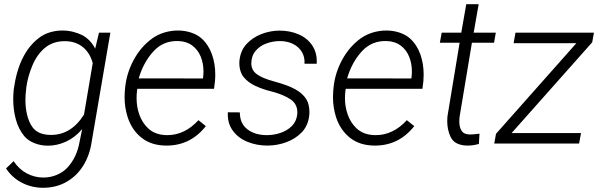

<svg xmlns="http://www.w3.org/2000/svg" viewBox="-20 -684 2857 915"><path d="M417 -9.3Q408.2 53.7 377.7 103.8Q347.2 153.8 297.6 182.4Q248 210.9 185.1 210.9Q130.9 210.9 84.2 186.8Q37.6 162.6 8.8 118.7L44.9 84Q70.8 123 108.2 142.6Q145.5 162.1 186.5 162.1Q219.7 162.1 250 149.7Q280.3 137.2 301.3 114.7Q346.2 65.9 358.9 -6.8L371.6 -68.8Q336.9 -28.3 294.4 -9Q252 10.3 209 10.3Q173.3 10.3 143.1 -2.2Q112.8 -14.6 95.7 -35.2Q68.4 -68.4 55.7 -114.3Q43 -160.2 43 -210.9Q43 -231.9 45.4 -257.3Q68.4 -427.2 162.6 -501Q187 -520.5 216.6 -529.5Q246.1 -538.6 276.9 -538.6Q303.2 -538.6 327.9 -532.5Q352.5 -526.4 372.6 -516.1Q412.1 -494.6 433.6 -452.1L451.7 -528.3H505.9ZM104.5 -257.8Q101.1 -230.5 101.1 -207.5Q101.1 -170.4 109.1 -137Q117.2 -103.5 134.3 -78.6Q161.1 -41 223.1 -41Q319.8 -41 380.4 -138.2L421.9 -383.3Q408.2 -433.1 373.8 -460.4Q339.4 -487.8 288.1 -487.8Q232.9 -487.8 194.6 -456.3Q156.2 -424.8 133.8 -370.6Q111.8 -316.9 105.5 -268.1Z M960.9 -83Q888.2 9.8 773.4 9.8Q702.6 9.8 655.8 -26.6Q608.9 -63 588.4 -125.5Q573.7 -171.9 573.7 -220.7Q573.7 -238.8 574.7 -248L576.7 -269.5Q584 -337.4 617.7 -399.4Q651.4 -461.4 705.1 -500.5Q731.4 -519.5 763.4 -529.1Q795.4 -538.6 827.6 -538.6Q860.8 -538.6 890.4 -528.8Q919.9 -519 939.9 -501.5Q973.1 -471.7 989.5 -426.5Q1005.9 -381.3 1005.9 -328.6Q1005.9 -312.5 1004.4 -296.4L1000 -260.7H634.3L632.8 -249Q630.9 -234.9 630.9 -216.3Q630.9 -174.3 644.3 -137Q657.7 -99.6 684.6 -73.7Q719.2 -40 777.3 -40Q860.4 -40 925.8 -111.3ZM641.1 -310.5 947.3 -310.1 948.2 -317.4Q949.7 -330.6 949.7 -343.8Q949.7 -381.8 936.5 -414.3Q923.3 -446.8 896.2 -467Q869.1 -487.3 830.1 -488.3Q758.8 -491.2 711.2 -439.2Q663.6 -387.2 641.1 -310.5Z M1397 -148.4Q1397 -189 1364 -210.9Q1331.1 -232.9 1279.3 -246.6Q1231.9 -258.3 1197.8 -274.2Q1163.6 -290 1142.1 -315.4Q1131.8 -327.6 1126.2 -345.2Q1120.6 -362.8 1120.6 -382.8Q1120.6 -407.7 1129.4 -432.1Q1138.2 -456.5 1154.8 -474.1Q1183.1 -504.9 1225.3 -521.5Q1267.6 -538.1 1312.5 -538.1Q1362.3 -538.1 1403.8 -520Q1445.3 -502 1468.8 -466.3Q1492.2 -430.7 1489.3 -380.4H1431.2Q1433.1 -413.6 1417.7 -438Q1402.3 -462.4 1375 -475.3Q1347.7 -488.3 1314.5 -488.3Q1280.8 -488.3 1249.3 -476.8Q1217.8 -465.3 1197.8 -441.2Q1177.7 -417 1177.7 -381.8Q1177.7 -350.6 1202.9 -331.1Q1228 -311.5 1288.1 -295.4Q1353 -277.8 1388.4 -257.8Q1423.8 -237.8 1440.4 -210Q1447.3 -198.7 1450.9 -183.1Q1454.6 -167.5 1454.6 -149.9Q1454.6 -123.5 1445.8 -98.6Q1437 -73.7 1419.4 -54.7Q1389.2 -22.9 1345.2 -6.6Q1301.3 9.8 1253.9 9.8Q1203.6 9.8 1159.4 -8.1Q1115.2 -25.9 1089.1 -61.8Q1063 -97.7 1065.9 -148.9L1123 -148.4Q1123 -95.2 1159.2 -67.6Q1195.3 -40 1251.5 -40Q1284.7 -40 1316.4 -50.5Q1348.1 -61 1370.4 -83Q1392.6 -105 1396.5 -138.2Q1397 -141.6 1397 -148.4Z M1954.1 -83Q1881.3 9.8 1766.6 9.8Q1695.8 9.8 1648.9 -26.6Q1602.1 -63 1581.5 -125.5Q1566.9 -171.9 1566.9 -220.7Q1566.9 -238.8 1567.9 -248L1569.8 -269.5Q1577.1 -337.4 1610.8 -399.4Q1644.5 -461.4 1698.2 -500.5Q1724.6 -519.5 1756.6 -529.1Q1788.6 -538.6 1820.8 -538.6Q1854 -538.6 1883.5 -528.8Q1913.1 -519 1933.1 -501.5Q1966.3 -471.7 1982.7 -426.5Q1999 -381.3 1999 -328.6Q1999 -312.5 1997.6 -296.4L1993.2 -260.7H1627.4L1626 -249Q1624 -234.9 1624 -216.3Q1624 -174.3 1637.5 -137Q1650.9 -99.6 1677.7 -73.7Q1712.4 -40 1770.5 -40Q1853.5 -40 1918.9 -111.3ZM1634.3 -310.5 1940.4 -310.1 1941.4 -317.4Q1942.9 -330.6 1942.9 -343.8Q1942.9 -381.8 1929.7 -414.3Q1916.5 -446.8 1889.4 -467Q1862.3 -487.3 1823.2 -488.3Q1752 -491.2 1704.3 -439.2Q1656.7 -387.2 1634.3 -310.5Z M2262.2 2Q2234.9 9.8 2208 9.8Q2180.2 9.8 2158.4 -0.2Q2136.7 -10.3 2126 -34.2Q2111.3 -67.4 2111.3 -107.4Q2111.3 -114.3 2112.3 -128.9L2170.4 -480.5H2076.2L2085 -528.3H2178.2L2202.1 -664.1H2261.2L2237.3 -528.3H2342.8L2334.5 -480.5H2229L2170.4 -128.4Q2168.9 -116.7 2168.9 -105Q2168.9 -76.7 2180.4 -59.8Q2191.9 -43 2221.2 -43Q2232.4 -43 2265.1 -46.9Z M2427.7 -478 2436.5 -528.3H2810.5L2802.2 -482.4L2418 -49.8H2749L2739.7 0H2335.4L2343.8 -46.4L2726.6 -478Z"/></svg>

Font: Mardoto Light
Style: Italic
Weight: 300
Italic angle: -12°
Designer: Christian Robertson, Vahan Hovhannisyan
Foundry: Google
Version: Version 1.000